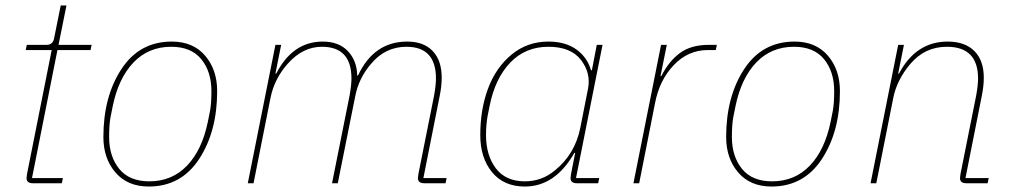

<svg xmlns="http://www.w3.org/2000/svg" viewBox="-20 -670 3698 702"><path d="M206 0H100Q77 0 77 -19Q77 -23 79 -35L169 -487H74L78 -506H150Q174 -506 178 -531L202 -650H223L194 -506H315L311 -487H190L97 -19H210Z M524 12Q446 12 402 -39.5Q358 -91 358 -169Q358 -317 424 -417.5Q490 -518 608 -518Q686 -518 730 -466.5Q774 -415 774 -337Q774 -189 708 -88.5Q642 12 524 12ZM526 -7Q609 -7 664 -64.5Q719 -122 740 -225L748 -265Q753 -292 753 -337Q753 -408 716 -453.5Q679 -499 606 -499Q523 -499 468 -441.5Q413 -384 392 -281L384 -241Q379 -214 379 -169Q379 -98 416 -52.5Q453 -7 526 -7Z M907 0H886L987 -506H1008L987 -401H990Q1050 -518 1160 -518Q1219 -518 1252 -483Q1285 -448 1286 -394H1289Q1347 -518 1469 -518Q1529 -518 1562 -483.5Q1595 -449 1595 -386Q1595 -356 1588 -321L1528 -19H1613L1609 0H1531Q1508 0 1508 -19Q1508 -23 1510 -35L1567 -320Q1574 -359 1574 -383Q1574 -499 1466 -499Q1389 -499 1337 -437Q1292 -385 1279 -319L1215 0H1194L1258 -320Q1265 -358 1265 -383Q1265 -499 1157 -499Q1087 -499 1032 -437Q983 -382 969 -312Z M2167 0H2089Q2066 0 2066 -19Q2066 -23 2068 -35L2083 -111H2080Q2010 12 1899 12Q1822 12 1779 -40.5Q1736 -93 1736 -176Q1736 -270 1764.5 -346.5Q1793 -423 1850.5 -470.5Q1908 -518 1985 -518Q2047 -518 2087 -489.5Q2127 -461 2141 -413H2144L2162 -506H2183L2086 -19H2171ZM1899 -7Q1961 -7 2009 -47Q2083 -107 2102 -204L2130 -346Q2141 -403 2104 -451Q2067 -499 1985 -499Q1901 -499 1845.5 -441Q1790 -383 1770 -282L1763 -247Q1757 -214 1757 -176Q1757 -102 1793 -54.5Q1829 -7 1899 -7Z M2317 0H2296L2397 -506H2418L2395 -392H2398Q2426 -447 2466.5 -476.5Q2507 -506 2571 -506H2601L2597 -487H2568Q2496 -487 2443.5 -432Q2391 -377 2375 -293Z M2801 12Q2723 12 2679 -39.5Q2635 -91 2635 -169Q2635 -317 2701 -417.5Q2767 -518 2885 -518Q2963 -518 3007 -466.5Q3051 -415 3051 -337Q3051 -189 2985 -88.5Q2919 12 2801 12ZM2803 -7Q2886 -7 2941 -64.5Q2996 -122 3017 -225L3025 -265Q3030 -292 3030 -337Q3030 -408 2993 -453.5Q2956 -499 2883 -499Q2800 -499 2745 -441.5Q2690 -384 2669 -281L2661 -241Q2656 -214 2656 -169Q2656 -98 2693 -52.5Q2730 -7 2803 -7Z M3184 0H3163L3264 -506H3285L3264 -401H3267Q3329 -518 3445 -518Q3508 -518 3542.5 -483.5Q3577 -449 3577 -386Q3577 -356 3570 -321L3510 -19H3595L3591 0H3513Q3490 0 3490 -19Q3490 -23 3492 -35L3549 -320Q3556 -358 3556 -383Q3556 -499 3442 -499Q3362 -499 3309 -437Q3259 -378 3246 -312Z"/></svg>

Font: IBM Plex Sans Thin
Style: Italic
Weight: 100
Italic angle: -11.31°
Designer: Mike Abbink, Paul van der Laan, Pieter van Rosmalen
Foundry: Bold Monday
Version: Version 3.0